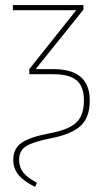

<svg xmlns="http://www.w3.org/2000/svg" viewBox="-20 -539 405 755"><path d="M118.2 195.8Q75.2 175.3 53.7 149.9Q32.2 124.5 32.2 88.9Q32.2 45.4 64.7 22.7Q97.2 0 171.9 -14.2Q248 -27.8 279.1 -56.2Q310.1 -84.5 310.1 -144Q310.1 -198.7 281.5 -222.9Q252.9 -247.1 190.9 -247.1H95.2V-267.1L279.8 -499H30.8V-519H308.1V-501L120.1 -267.1H190.9Q333 -267.1 333 -144Q333 -76.7 296.6 -43.7Q260.3 -10.7 179.2 4.9Q110.4 18.6 82.8 35.9Q55.2 53.2 55.2 88.9Q55.2 118.7 71.5 139.4Q87.9 160.2 125 179.2Z"/></svg>

Font: Fira Sans Compressed Thin
Style: Regular
Weight: 100
Width: 1
Designer: Carrois Corporate & Edenspiekermann AG
Foundry: Carrois Corporate GbR & Edenspiekermann AG
Version: Version 4.203;PS 004.203;hotconv 1.0.88;makeotf.lib2.5.64775